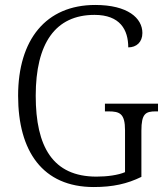

<svg xmlns="http://www.w3.org/2000/svg" viewBox="-20 -744 671 774"><path d="M358 10C435 10 493 -3 550 -31V-217C550 -286 567 -295 608 -295H617V-326H403V-295H417C463 -295 484 -286 484 -219V-50C456 -38 412 -32 369 -32C193 -32 124 -152 124 -358C124 -569 203 -684 361 -684C464 -684 497 -624 497 -553C530 -553 554 -574 554 -611C554 -671 495 -724 364 -724C165 -724 53 -584 53 -358C53 -134 152 10 358 10Z"/></svg>

Font: Noto Serif Georgian SemiCondensed Light
Style: Regular
Weight: 300
Width: 4
Designer: Monotype Design Team, Akaki Razmadze
Foundry: Google LLC
Version: Version 2.003